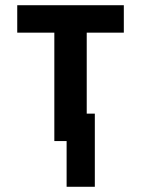

<svg xmlns="http://www.w3.org/2000/svg" viewBox="-20 -540 540 735"><path d="M235 175V0H188V-415H46V-520H454V-415H312V-105H343V175Z"/></svg>

Font: Iosevka SS04 Extrabold
Style: Regular
Weight: 800
Monospace: yes
Designer: Belleve Invis
Foundry: Belleve Invis
Version: Version 19.0.0; ttfautohint (v1.8.4)